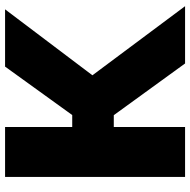

<svg xmlns="http://www.w3.org/2000/svg" viewBox="-16 -752 768 776"><g transform="rotate(-90 368.0 -364.0)"><path d="M41 0V-727.5H242.7V-456.1H291L486.8 -727.5H718.3L451.7 -374.5L731 0H499.5L290.5 -288.1H242.7V0Z"/></g></svg>

Font: Inter 28pt Black
Style: Regular
Weight: 900
Designer: Rasmus Andersson
Foundry: rsms
Version: Version 4.001;git-66647c0bb